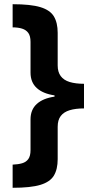

<svg xmlns="http://www.w3.org/2000/svg" viewBox="-20 -734 434 912"><path d="M40 48Q66 47 85 41.5Q104 36 114.5 21.5Q125 7 125 -21V-167Q125 -213 154.5 -240Q184 -267 239 -275V-281Q184 -289 154.5 -316Q125 -343 125 -389V-535Q125 -563 114.5 -577.5Q104 -592 85 -598Q66 -604 40 -604V-714Q126 -714 172 -700Q218 -686 236 -656Q254 -626 254 -578V-423Q254 -392 268.5 -372.5Q283 -353 311 -344.5Q339 -336 379 -336V-219Q339 -219 311 -210.5Q283 -202 268.5 -183Q254 -164 254 -132V22Q254 70 236 100Q218 130 172 144Q126 158 40 158Z"/></svg>

Font: Noto Sans Hebrew
Style: Bold
Weight: 700
Designer: Monotype Design Team
Foundry: Monotype Imaging Inc.
Version: Version 2.003